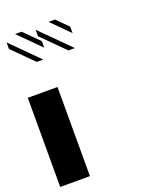

<svg xmlns="http://www.w3.org/2000/svg" viewBox="-159 -926 813 1012"><g transform="rotate(-20 247.5 -419.5)"><path d="M338.5 -739.6 239.6 -838.5H276L338.5 -776ZM286.5 -661.5 161.5 -786.5V-822.9L322.9 -661.5ZM171.9 -718.8 52.1 -838.5H88.5L171.9 -755.2ZM109.4 -661.5 -5.2 -776V-812.5L145.8 -661.5ZM0 -500H166.7V0H0Z"/></g></svg>

Font: 0xA000-Monochrome
Style: Monochrome
Weight: 400
Version: Version 0.1